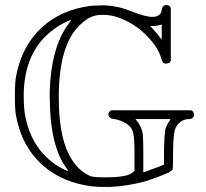

<svg xmlns="http://www.w3.org/2000/svg" viewBox="-20 -722 818 761"><path d="M341 -699Q344 -699 364 -700Q384 -701 395 -701Q451 -698 501 -677Q556 -655 585 -655Q597 -655 604 -659Q619 -664 621 -683Q624 -702 639 -702Q647 -702 653 -697L657 -690V-481L653 -474Q640 -467 628 -472Q622 -478 619 -492Q611 -517 595 -541Q545 -610 473 -643Q431 -663 390 -663H381Q337 -663 299 -625Q213 -547 213 -337Q213 -188 253 -110Q286 -45 341 -23Q357 -19 397 -19Q486 -19 506 -39L513 -45V-119Q513 -184 506 -203Q491 -238 435 -250Q421 -250 415 -257Q404 -267 415 -281L421 -285H737L744 -281Q749 -274 749 -268Q749 -260 743.5 -255Q738 -250 730 -250Q695 -250 677 -217Q666 -195 666 -119Q666 -52 664 -50Q656 -36 555 -3Q483 16 415 19Q364 19 348 17Q226 3 146 -70Q66 -143 44 -261Q39 -283 39 -341Q39 -399 44 -421Q66 -538 143.5 -611Q221 -684 341 -699ZM250 -625Q264 -643 261 -643Q208 -624 159 -577Q74 -491 74 -341Q74 -298 79 -268Q106 -117 230 -52L250 -43Q250 -46 241 -59Q177 -148 177 -343V-361Q183 -534 250 -625ZM621 -565V-625Q617 -623 613 -623Q603 -619 590 -619H575L588 -605Q608 -583 610 -579ZM655 -250H517L524 -241Q536 -227 544 -201Q548 -190 548 -114V-39Q549 -39 562.5 -44Q576 -49 592.5 -55Q609 -61 615 -63L630 -70V-134Q632 -190 634.5 -204.5Q637 -219 648 -237Q655 -245 655 -250Z"/></svg>

Font: KaTeX_AMS
Style: Regular
Weight: 400
Version: Version 1.1; ttfautohint (v1.3)